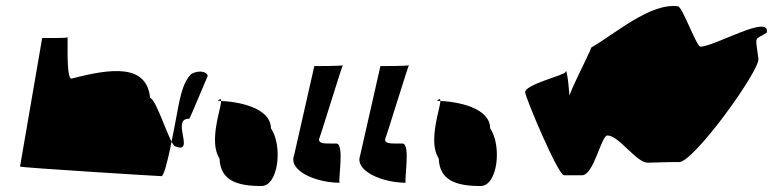

<svg xmlns="http://www.w3.org/2000/svg" viewBox="-20 -621 2585 642"><path d="M47 -64C56 -60 511 -32 520 -32C535 -32 567 -218 568 -221C580 -284 588 -343 620 -374C651 -390 677 -378 674 -365C675 -370 615 -224 613 -224C549 -226 636 -103 565 -132C548 -138 502 -293 482 -293C471 -408 352 -393 219 -358C199 -358 209 -516 205 -496C204 -493 119 -494 121 -494Z M708 -284C748 -320 667 -164 714 -91C717 -18 771 1 854 1C911 1 926 -133 886 -192C885 -260 781 -282 708 -284Z M963 -100C945 -50 1036 -10 1116 -10C1109 -10 1133 -141 1105 -141C1073 -142 1043 -137 1047 -158C1042 -133 1132 -430 1127 -403C1126 -400 1034 -400 1031 -400Z M1184 -100C1166 -50 1257 -10 1337 -10C1330 -10 1354 -141 1326 -141C1294 -142 1264 -137 1268 -158C1263 -133 1353 -430 1348 -403C1347 -400 1255 -400 1252 -400Z M1441 -284C1481 -320 1400 -164 1447 -91C1450 -18 1504 1 1587 1C1644 1 1659 -133 1619 -192C1618 -260 1514 -282 1441 -284Z M1736 -312C1738 -292 1846 -35 1866 -35H1926C1966 -35 1990 -168 2011 -168C2050 -168 2107 -77 2146 -77C2160 -77 2238 -80 2250 -79C2297 -75 2519 -382 2516 -424C2505 -508 2502 -484 2544 -512C2556 -576 2369 -465 2322 -465C2309 -465 2262 -598 2247 -600C2154 -612 2037 -508 1957 -462C1954 -448 1880 -306 1883 -295C1888 -273 1876 -406 1871 -380C1869 -370 1733 -338 1736 -312Z"/></svg>

Font: Recovery
Style: Obl
Weight: 400
Version: Version 0.27